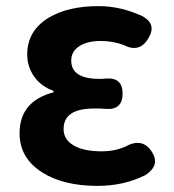

<svg xmlns="http://www.w3.org/2000/svg" viewBox="-20 -594 568 628"><path d="M299 14Q188 14 118 -30Q44 -77 44 -158Q44 -263 155 -292V-297Q114 -311 90 -346Q69 -378 69 -416Q69 -493 139 -536Q203 -574 302 -574Q375 -574 446 -541Q493 -515 466 -470Q437 -419 384 -447Q349 -460 309 -460Q266 -460 239.5 -443Q213 -426 213 -396Q213 -336 305 -336Q318 -336 325 -337Q381 -342 381 -288Q381 -233 325 -238Q318 -238 305 -239Q293 -239 287 -239Q188 -239 188 -172Q188 -138 220.5 -118.5Q253 -99 314 -99Q354 -99 389 -114Q446 -146 477 -97Q505 -53 455 -21Q385 14 299 14Z"/></svg>

Font: GenSenRounded JP B
Style: Regular
Weight: 700
Version: Version 1.501;PS 1;hotconv 16.6.51;makeotf.lib2.5.65220